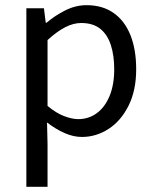

<svg xmlns="http://www.w3.org/2000/svg" viewBox="-20 -518 595 743"><path d="M82 205V-486H150L157 -430H160Q193 -458 233 -478Q273 -498 315 -498Q377 -498 420 -467.5Q463 -437 485 -381.5Q507 -326 507 -250Q507 -168 477.5 -109Q448 -50 400 -19Q352 12 297 12Q264 12 230 -3Q196 -18 162 -44L164 41V205ZM283 -57Q323 -57 354.5 -80Q386 -103 404 -146.5Q422 -190 422 -250Q422 -303 409 -343.5Q396 -384 368 -406.5Q340 -429 294 -429Q264 -429 232 -412.5Q200 -396 164 -363V-108Q198 -80 228.5 -68.5Q259 -57 283 -57Z"/></svg>

Font: Source Sans 3
Style: Regular
Weight: 400
Designer: Paul D. Hunt
Foundry: Adobe
Version: Version 3.046;hotconv 1.0.118;makeotfexe 2.5.65603